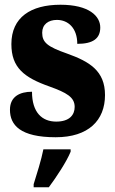

<svg xmlns="http://www.w3.org/2000/svg" viewBox="-20 -569 484 810"><path d="M215 10C353 10 423 -61 423 -168C423 -270 358 -309 263 -343C180 -372 158 -390 158 -431C158 -466 184 -485 220 -485C268 -485 306 -450 306 -384C373 -384 403 -407 403 -453C403 -501 356 -549 235 -549C110 -549 28 -496 28 -383C28 -284 81 -242 189 -204C261 -178 295 -159 295 -118C295 -85 274 -56 217 -56C158 -56 115 -94 115 -182C64 -182 22 -162 22 -106C22 -41 66 10 215 10ZM122 208V221H186C218 178 261 113 278 71V61H163C155 103 134 170 122 208Z"/></svg>

Font: Noto Serif Khmer Condensed Black
Style: Regular
Weight: 900
Width: 3
Designer: Danh Hong and the Monotype Design Team
Foundry: Monotype Imaging Inc.
Version: Version 2.004